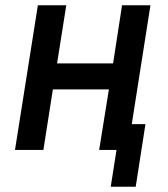

<svg xmlns="http://www.w3.org/2000/svg" viewBox="-20 -570 640 730"><path d="M37 0H145L181 -230H394L357 0H423L401 140H496L533 -98H481L552 -550H444L410 -329H197L232 -550H124Z"/></svg>

Font: JetBrains Mono SemiBold
Style: Italic
Weight: 472
Italic angle: -9°
Monospace: yes
Designer: Philipp Nurullin, Konstantin Bulenkov
Foundry: JetBrains
Version: Version 2.305